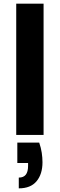

<svg xmlns="http://www.w3.org/2000/svg" viewBox="-20 -740 327 1053"><path d="M69 0V-720H219V0ZM83 293V234Q109 234 121.5 218Q134 202 134 170V154H75V42H195Q205 71 209 98Q213 125 213 150Q213 215 180.5 254Q148 293 83 293Z"/></svg>

Font: DM Sans 9pt Black
Style: Regular
Weight: 900
Version: Version 4.004;gftools[0.9.30]